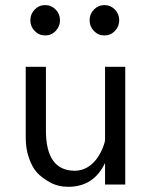

<svg xmlns="http://www.w3.org/2000/svg" viewBox="-20 -718 587 747"><path d="M388.7 -84Q344.7 8.8 245.6 8.8Q205.6 8.8 173.6 -9Q141.6 -26.9 123.3 -47.4Q105 -67.9 92.8 -103Q80.1 -138.2 80.1 -183.1V-458H158.7V-210.4Q158.7 -53.7 271 -53.7Q299.8 -53.7 323.7 -69.3Q360.4 -92.8 381.3 -146.5Q388.7 -165 388.7 -175.8V-458H467.3V0H388.7ZM115 -597.4Q98.1 -614.7 98.1 -639.2Q98.1 -663.6 115 -680.9Q131.8 -698.2 155.8 -698.2Q179.7 -698.2 196.5 -680.9Q213.4 -663.6 213.4 -639.2Q213.4 -614.7 196.5 -597.4Q179.7 -580.1 155.8 -580.1Q131.8 -580.1 115 -597.4ZM345.5 -597.4Q328.6 -614.7 328.6 -639.2Q328.6 -663.6 345.5 -680.9Q362.3 -698.2 386.2 -698.2Q410.2 -698.2 427 -680.9Q443.8 -663.6 443.8 -639.2Q443.8 -614.7 427 -597.4Q410.2 -580.1 386.2 -580.1Q362.3 -580.1 345.5 -597.4Z"/></svg>

Font: Molengo
Style: Regular
Weight: 400
Designer: moyogo
Foundry: moyogo
Version: Version 0.11; ttfautohint (v0.8) -G 32 -r 16 -x